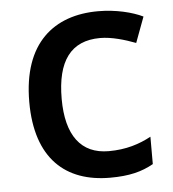

<svg xmlns="http://www.w3.org/2000/svg" viewBox="-45 -591 580 643"><g transform="rotate(-5 245.0 -269.5)"><path d="M300 10C365 10 407 -1 446 -23V-115C407 -94 362 -79 303 -79C210 -79 161 -144 161 -267C161 -394 208 -459 307 -459C345 -459 389 -446 426 -432L458 -518C423 -535 368 -549 308 -549C160 -549 52 -465 52 -266C52 -75 151 10 300 10Z"/></g></svg>

Font: Noto Sans Malayalam Medium
Style: Regular
Weight: 500
Designer: Jelle Bosma - Monotype Design Team
Foundry: Monotype Imaging Inc.
Version: Version 2.104